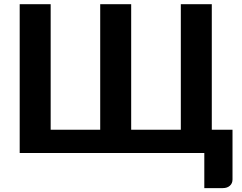

<svg xmlns="http://www.w3.org/2000/svg" viewBox="-20 -746 1180 936"><path d="M76 0V-725.5H227V-113.5H468.5V-725.5H619.5V-113.5H861.5V-725.5H1012.5V-113.5H1113.5V129Q1113.5 148 1100.5 159.5Q1087.5 171 1066.5 171H976V0Z"/></svg>

Font: Lato Heavy
Style: Regular
Weight: 800
Designer: Lukasz Dziedzic
Foundry: tyPoland Lukasz Dziedzic
Version: Version 2.007; 2014-02-27